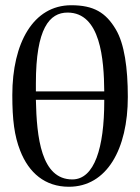

<svg xmlns="http://www.w3.org/2000/svg" viewBox="-20 -703 536 733"><path d="M378 -316C378 -140 341 -18 256 -18C137 -18 120 -179 117 -322H378ZM117 -354V-385C117 -595 169 -655 238 -655C364 -655 377 -476 378 -354ZM468 -333C468 -443 455 -536 422 -591C384 -655 338 -683 252 -683C107 -683 27 -539 27 -340C27 -245 35 -184 57 -128C90 -43 152 10 243 10C388 10 468 -134 468 -333Z"/></svg>

Font: XITS
Style: Regular
Weight: 400
Designer: MicroPress Inc., with final additions and corrections provided by Coen Hoffman, Elsevier (retired)
Version: Version 1.302